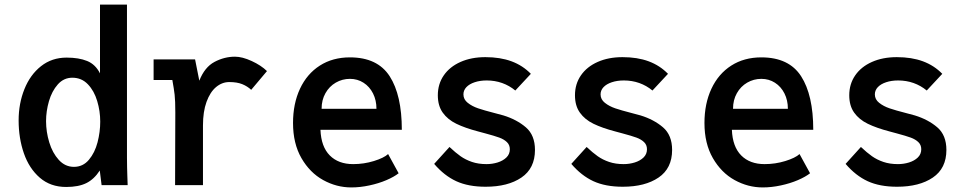

<svg xmlns="http://www.w3.org/2000/svg" viewBox="-20 -810 4240 840"><path d="M61.5 -283Q61.5 -357 86.8 -420Q112 -483 159.5 -520.5Q207 -558 271.5 -558Q325 -558 361.2 -543.2Q397.5 -528.5 417.5 -489V-790H535.5V-120Q535.5 -102.5 536 -79.2Q536.5 -56 537 -43.5L538.5 0H424.5L416.5 -64Q391.5 -25.5 357.5 -8.8Q323.5 8 269.5 8Q201 8 154.2 -32.5Q107.5 -73 84.5 -139.2Q61.5 -205.5 61.5 -283ZM418.5 -278Q418.5 -324 405.2 -368.2Q392 -412.5 364.5 -441.2Q337 -470 296.5 -470Q259 -470 233 -440.8Q207 -411.5 194.2 -367.5Q181.5 -323.5 181.5 -280Q181.5 -233.5 195.5 -187.2Q209.5 -141 237.2 -110.5Q265 -80 303.5 -80Q343 -80 369 -111Q395 -142 406.8 -187.5Q418.5 -233 418.5 -278Z M746 0 746.5 -175Q747 -230.5 747 -317Q747 -370 744 -395.8Q741 -421.5 734 -460H652V-550H833.5L852 -457Q875.5 -516.5 918.5 -539.2Q961.5 -562 1008 -562Q1040 -562 1081.2 -543Q1122.5 -524 1148 -499L1079 -417Q1062.5 -432.5 1039.8 -441.8Q1017 -451 983 -451Q951.5 -451 925.2 -429Q899 -407 883.5 -364.2Q868 -321.5 868 -261V0Z M1262 -272Q1262 -356.5 1292.5 -421.8Q1323 -487 1379.2 -523Q1435.5 -559 1511 -559Q1631.5 -559 1684.8 -476.5Q1738 -394 1738 -242H1382Q1385 -168 1422.8 -130Q1460.5 -92 1525 -92Q1572 -92 1615.8 -105.5Q1659.5 -119 1678 -136L1724 -52Q1704.5 -36.5 1670.8 -22Q1637 -7.5 1596.2 1.2Q1555.5 10 1517 10Q1452.5 10 1394 -22.2Q1335.5 -54.5 1298.8 -118.2Q1262 -182 1262 -272ZM1627 -334Q1627 -371.5 1612 -401.2Q1597 -431 1570.5 -448Q1544 -465 1511 -465Q1477.5 -465 1449 -448.5Q1420.5 -432 1403.8 -402.2Q1387 -372.5 1387 -334Z M1879.5 -93 1946.5 -167Q1973 -142 1995 -126.5Q2017 -111 2045 -101.5Q2073 -92 2108.5 -92Q2133.5 -92 2157 -99.2Q2180.5 -106.5 2195.5 -121Q2210.5 -135.5 2210.5 -157Q2210.5 -176 2197.8 -188.2Q2185 -200.5 2164.5 -208Q2144 -215.5 2103 -226.5L2071.5 -235Q2014.5 -250 1976.5 -268.5Q1938.5 -287 1917 -317.2Q1895.5 -347.5 1895.5 -393Q1895.5 -442.5 1921.5 -480.2Q1947.5 -518 1994.8 -539Q2042 -560 2103.5 -560Q2168.5 -560 2217.8 -541.8Q2267 -523.5 2302.5 -487L2234.5 -414Q2208.5 -435.5 2176.8 -446.8Q2145 -458 2109.5 -458Q2080 -458 2056.8 -450.2Q2033.5 -442.5 2020.5 -428.8Q2007.5 -415 2007.5 -397Q2007.5 -375 2026.5 -360Q2045.5 -345 2072 -336Q2098.5 -327 2141.5 -316Q2154 -313 2182.5 -305Q2241 -287 2280.8 -252.8Q2320.5 -218.5 2320.5 -154Q2320.5 -73.5 2261.2 -33.2Q2202 7 2104.5 7Q2029 7 1976.2 -17.2Q1923.5 -41.5 1879.5 -93Z M2479.5 -93 2546.5 -167Q2573 -142 2595 -126.5Q2617 -111 2645 -101.5Q2673 -92 2708.5 -92Q2733.5 -92 2757 -99.2Q2780.5 -106.5 2795.5 -121Q2810.5 -135.5 2810.5 -157Q2810.5 -176 2797.8 -188.2Q2785 -200.5 2764.5 -208Q2744 -215.5 2703 -226.5L2671.5 -235Q2614.5 -250 2576.5 -268.5Q2538.5 -287 2517 -317.2Q2495.5 -347.5 2495.5 -393Q2495.5 -442.5 2521.5 -480.2Q2547.5 -518 2594.8 -539Q2642 -560 2703.5 -560Q2768.5 -560 2817.8 -541.8Q2867 -523.5 2902.5 -487L2834.5 -414Q2808.5 -435.5 2776.8 -446.8Q2745 -458 2709.5 -458Q2680 -458 2656.8 -450.2Q2633.5 -442.5 2620.5 -428.8Q2607.5 -415 2607.5 -397Q2607.5 -375 2626.5 -360Q2645.5 -345 2672 -336Q2698.5 -327 2741.5 -316Q2754 -313 2782.5 -305Q2841 -287 2880.8 -252.8Q2920.5 -218.5 2920.5 -154Q2920.5 -73.5 2861.2 -33.2Q2802 7 2704.5 7Q2629 7 2576.2 -17.2Q2523.5 -41.5 2479.5 -93Z M3062 -272Q3062 -356.5 3092.5 -421.8Q3123 -487 3179.2 -523Q3235.5 -559 3311 -559Q3431.5 -559 3484.8 -476.5Q3538 -394 3538 -242H3182Q3185 -168 3222.8 -130Q3260.5 -92 3325 -92Q3372 -92 3415.8 -105.5Q3459.5 -119 3478 -136L3524 -52Q3504.5 -36.5 3470.8 -22Q3437 -7.5 3396.2 1.2Q3355.5 10 3317 10Q3252.5 10 3194 -22.2Q3135.5 -54.5 3098.8 -118.2Q3062 -182 3062 -272ZM3427 -334Q3427 -371.5 3412 -401.2Q3397 -431 3370.5 -448Q3344 -465 3311 -465Q3277.5 -465 3249 -448.5Q3220.5 -432 3203.8 -402.2Q3187 -372.5 3187 -334Z M3679.5 -93 3746.5 -167Q3773 -142 3795 -126.5Q3817 -111 3845 -101.5Q3873 -92 3908.5 -92Q3933.5 -92 3957 -99.2Q3980.5 -106.5 3995.5 -121Q4010.5 -135.5 4010.5 -157Q4010.5 -176 3997.8 -188.2Q3985 -200.5 3964.5 -208Q3944 -215.5 3903 -226.5L3871.5 -235Q3814.5 -250 3776.5 -268.5Q3738.5 -287 3717 -317.2Q3695.5 -347.5 3695.5 -393Q3695.5 -442.5 3721.5 -480.2Q3747.5 -518 3794.8 -539Q3842 -560 3903.5 -560Q3968.5 -560 4017.8 -541.8Q4067 -523.5 4102.5 -487L4034.5 -414Q4008.5 -435.5 3976.8 -446.8Q3945 -458 3909.5 -458Q3880 -458 3856.8 -450.2Q3833.5 -442.5 3820.5 -428.8Q3807.5 -415 3807.5 -397Q3807.5 -375 3826.5 -360Q3845.5 -345 3872 -336Q3898.5 -327 3941.5 -316Q3954 -313 3982.5 -305Q4041 -287 4080.8 -252.8Q4120.5 -218.5 4120.5 -154Q4120.5 -73.5 4061.2 -33.2Q4002 7 3904.5 7Q3829 7 3776.2 -17.2Q3723.5 -41.5 3679.5 -93Z"/></svg>

Font: JuliaMono Latin
Style: Bold
Weight: 700
Monospace: yes
Designer: cormullion
Foundry: corm
Version: Version 0.038; ttfautohint (v1.8)